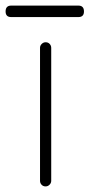

<svg xmlns="http://www.w3.org/2000/svg" viewBox="-60 -666 320 686"><path d="M123 -495V-20Q123 -12 117 -6Q111 0 103 0Q94 0 88.5 -6Q83 -12 83 -20V-495Q83 -503 89 -509Q95 -515 103 -515Q112 -515 117.5 -509Q123 -503 123 -495ZM220 -605H-20Q-40 -605 -40 -625Q-40 -646 -20 -646H220Q240 -646 240 -625Q240 -605 220 -605Z"/></svg>

Font: Quicksand Variable Light
Style: Regular
Weight: 300
Designer: Andrew Paglinawan
Foundry: Andrew Paglinawan
Version: Version 3.004